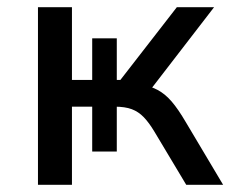

<svg xmlns="http://www.w3.org/2000/svg" viewBox="-20 -511 643 531"><path d="M85 0V-491H179V-290H235V-405H303V-290H313L469 -491H572L387 -251L364 -278Q393 -274 414.5 -263Q436 -252 454.5 -230.5Q473 -209 494 -173L597 0H495L407 -147Q392 -172 377.5 -187Q363 -202 344.5 -209Q326 -216 297 -216H286L303 -230V-92H235V-216H179V0Z"/></svg>

Font: Nunito Sans 10pt Medium
Style: Regular
Weight: 500
Designer: Vernon Adams
Foundry: Vernon Adams
Version: Version 3.101;gftools[0.9.27]